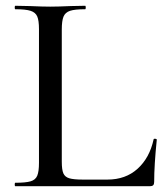

<svg xmlns="http://www.w3.org/2000/svg" viewBox="-20 -645 577 665"><path d="M267 -23H352Q415 -23 456.5 -60.5Q498 -98 512 -162Q512 -165 517.5 -164.5Q523 -164 523 -161Q514 -73 514 -15Q514 -7 510.5 -3.5Q507 0 499 0H33Q31 0 31 -6Q31 -12 33 -12Q69 -12 86 -17Q103 -22 109 -36.5Q115 -51 115 -81V-544Q115 -574 109 -588Q103 -602 86 -607.5Q69 -613 33 -613Q31 -613 31 -619Q31 -625 33 -625L83 -624Q127 -622 154 -622Q181 -622 225 -624L275 -625Q277 -625 277 -619Q277 -613 275 -613Q239 -613 222.5 -607.5Q206 -602 200 -587.5Q194 -573 194 -543V-85Q194 -57 199.5 -44.5Q205 -32 220 -27.5Q235 -23 267 -23Z"/></svg>

Font: Cormorant Infant Medium
Style: Regular
Weight: 500
Designer: Christian Thalmann (Catharsis Fonts)
Foundry: Catharsis Fonts
Version: Version 4.000